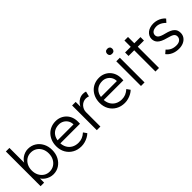

<svg xmlns="http://www.w3.org/2000/svg" viewBox="176 -1815 2886 2886"><g transform="rotate(-45 1618.5 -372.0)"><path d="M335.9 10Q299.8 10 265 -1.8Q230.1 -13.7 201.5 -34.2Q172.8 -54.7 153.4 -80.6Q134.1 -106.5 127.8 -134.9L147 -143.1L146.3 -2H71.3V-740H147V-385.8L133.4 -390.7Q140.1 -419.8 158.4 -445.3Q176.8 -470.9 204.4 -490.9Q232.1 -511 265 -522.5Q297.8 -534 332.5 -534Q404.2 -534 460 -499.1Q515.9 -464.3 548.2 -403.2Q580.6 -342 580.6 -263.3Q580.6 -184.3 548.2 -122.5Q515.9 -60.7 460.4 -25.3Q404.9 10 335.9 10ZM324.3 -59.7Q377.3 -59.7 418.7 -86.1Q460.1 -112.5 483.8 -158.3Q507.5 -204.2 507.5 -263.3Q507.5 -321.1 484.2 -366.6Q460.8 -412.2 419.4 -438.2Q378 -464.3 323.6 -464.3Q271.9 -464.3 231.3 -438.4Q190.8 -412.5 167.2 -366.8Q143.7 -321.1 143.7 -262.7Q143.7 -203.9 167.2 -158.2Q190.8 -112.5 231.3 -86.1Q271.9 -59.7 324.3 -59.7Z M931.3 10Q851.9 10 791 -24.7Q730 -59.3 695.5 -120Q661 -180.7 661 -259Q661 -320 680.3 -370.3Q699.7 -420.7 734.1 -457.5Q768.6 -494.3 816.6 -514.5Q864.6 -534.6 921.2 -534.6Q971.9 -534.6 1015.2 -516.2Q1058.6 -497.7 1090.4 -464.5Q1122.2 -431.3 1139.2 -385.7Q1156.2 -340 1154.9 -285L1153.9 -247.1H715.4L700.2 -308.9H1091.2L1077.2 -291.9L1077.8 -316.2Q1075.9 -359.7 1054.2 -393.1Q1032.5 -426.5 997.9 -445.4Q963.3 -464.3 922.3 -464.3Q863.5 -464.3 822 -440Q780.4 -415.8 758.4 -370.9Q736.4 -326 736 -263.7Q736.4 -202.6 761.7 -156.5Q787.1 -110.5 832.6 -85.1Q878.2 -59.7 937.9 -59.7Q981.3 -59.7 1018.3 -74.7Q1055.3 -89.8 1093 -123.4L1131.5 -69Q1107.2 -45.3 1074.7 -27.8Q1042.2 -10.3 1005.4 -0.2Q968.6 10 931.3 10Z M1264.3 0V-525H1340L1340.3 -372.8L1331.7 -398.7Q1341.3 -435 1366.2 -465.8Q1391 -496.6 1426.1 -515.3Q1461.3 -534 1502.7 -534Q1519.7 -534 1534.9 -531.3Q1550 -528.7 1560 -524.7L1539.8 -442.7Q1526.4 -447.7 1511.9 -450.7Q1497.4 -453.7 1484.4 -453.7Q1453.1 -453.7 1426.5 -441.3Q1400 -428.9 1381 -407.9Q1362 -386.9 1351.3 -360.7Q1340.7 -334.5 1340.7 -306.2V0Z M1853.3 10Q1773.9 10 1713 -24.7Q1652 -59.3 1617.5 -120Q1583 -180.7 1583 -259Q1583 -320 1602.3 -370.3Q1621.7 -420.7 1656.1 -457.5Q1690.6 -494.3 1738.6 -514.5Q1786.6 -534.6 1843.2 -534.6Q1893.9 -534.6 1937.2 -516.2Q1980.6 -497.7 2012.4 -464.5Q2044.2 -431.3 2061.2 -385.7Q2078.2 -340 2076.9 -285L2075.9 -247.1H1637.4L1622.2 -308.9H2013.2L1999.2 -291.9L1999.8 -316.2Q1997.9 -359.7 1976.2 -393.1Q1954.5 -426.5 1919.9 -445.4Q1885.3 -464.3 1844.3 -464.3Q1785.5 -464.3 1744 -440Q1702.4 -415.8 1680.4 -370.9Q1658.4 -326 1658 -263.7Q1658.4 -202.6 1683.7 -156.5Q1709.1 -110.5 1754.6 -85.1Q1800.2 -59.7 1859.9 -59.7Q1903.3 -59.7 1940.3 -74.7Q1977.3 -89.8 2015 -123.4L2053.5 -69Q2029.2 -45.3 1996.7 -27.8Q1964.2 -10.3 1927.4 -0.2Q1890.6 10 1853.3 10Z M2203.3 0V-525H2279V0ZM2240.2 -648.4Q2213.6 -648.4 2199.3 -662.4Q2185 -676.3 2185 -701.3Q2185 -724.5 2199.6 -739.3Q2214.2 -754.1 2240.2 -754.1Q2266.4 -754.1 2280.9 -740.2Q2295.3 -726.2 2295.3 -701.3Q2295.3 -677.7 2280.7 -663Q2266.1 -648.4 2240.2 -648.4Z M2510.8 0V-659H2586.5V0ZM2390.3 -451.3V-525H2717.9V-451.3Z M3005.3 10Q2939.3 10 2886 -13.7Q2832.7 -37.3 2799.7 -81L2851.8 -125.8Q2881.1 -90.2 2920.9 -72Q2960.6 -53.8 3012 -53.8Q3037.7 -53.8 3057.8 -60.1Q3077.8 -66.5 3091.5 -78.2Q3105.2 -89.9 3112.2 -105.4Q3119.2 -120.9 3119.2 -139Q3119.2 -172.7 3092.5 -192.8Q3079.1 -202.5 3054.8 -211.8Q3030.4 -221.2 2994.4 -230.2Q2940.7 -243.8 2904.6 -261.1Q2868.4 -278.4 2847.8 -300.4Q2831.1 -318.7 2823.1 -340.2Q2815 -361.7 2815 -387.7Q2815 -420 2828.9 -446.7Q2842.7 -473.3 2867.2 -493.2Q2891.7 -513 2925.5 -523.5Q2959.3 -534 2998.7 -534Q3035 -534 3070.3 -524Q3105.6 -514 3136 -495Q3166.3 -476 3188 -449.6L3143.5 -400.5Q3123.4 -421.5 3099.8 -437.4Q3076.1 -453.2 3050.9 -461.7Q3025.7 -470.2 3002 -470.2Q2975.9 -470.2 2955 -464.7Q2934.2 -459.2 2919.8 -448.7Q2905.4 -438.1 2898.1 -423.3Q2890.7 -408.4 2890.7 -390Q2891.4 -375.7 2897.4 -362.7Q2903.4 -349.6 2915.4 -340Q2929.5 -328.9 2955 -318.6Q2980.5 -308.2 3017.6 -299.5Q3065.9 -287.6 3098.7 -273.1Q3131.6 -258.6 3151.6 -239.6Q3172.6 -221.3 3181.8 -196.9Q3191 -172.6 3191 -141.6Q3191 -97.3 3167 -62.8Q3143 -28.3 3101 -9.2Q3059 10 3005.3 10Z"/></g></svg>

Font: Lexend Medium
Style: Regular
Weight: 500
Designer: Bonnie Shaver-Troup, Thomas Jockin
Foundry: Lexend
Version: Version 1.005